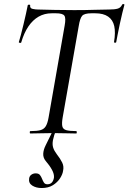

<svg xmlns="http://www.w3.org/2000/svg" viewBox="-20 -673 647 968"><path d="M133 0Q130 0 130 -6Q130 -12 133 -12Q167 -12 184.5 -17Q202 -22 211 -37Q220 -52 225 -81L306 -544Q313 -582 304.5 -594Q296 -606 262 -606H241Q204 -606 174.5 -589Q145 -572 123 -539.5Q101 -507 87 -459Q86 -456 80 -457Q74 -458 75 -461Q79 -474 85.5 -498Q92 -522 98.5 -550Q105 -578 111 -604Q117 -630 120 -647Q122 -650 127.5 -649.5Q133 -649 132 -646Q130 -631 145 -628Q160 -625 171 -625Q208 -624 257.5 -623Q307 -622 354 -622Q414 -622 455 -623.5Q496 -625 530 -625Q558 -625 573.5 -629.5Q589 -634 596 -650Q598 -653 603 -652.5Q608 -652 607 -648Q603 -633 596.5 -607Q590 -581 584 -552Q578 -523 573 -498Q568 -473 566 -461Q565 -457 559.5 -457.5Q554 -458 555 -462Q563 -510 556 -541.5Q549 -573 525 -589.5Q501 -606 460 -606H441Q405 -606 394 -593Q383 -580 377 -542L296 -81Q291 -52 294 -37Q297 -22 313.5 -17Q330 -12 365 -12Q367 -12 367 -6Q367 0 365 0Q341 0 312.5 -1Q284 -2 248 -2Q216 -2 186 -1Q156 0 133 0ZM190 275Q162 275 142.5 262.5Q123 250 127 226Q129 214 138.5 207.5Q148 201 160 201Q175 201 181.5 209.5Q188 218 192 228.5Q196 239 201.5 247.5Q207 256 219 256Q246 256 252 223Q254 205 242 183Q230 161 210 138Q197 122 198 102Q199 82 210 60L250 -21H264Q251 12 247 33.5Q243 55 248 71Q253 87 266 104Q284 127 293.5 146.5Q303 166 298 188Q296 205 283 225.5Q270 246 247 260.5Q224 275 190 275Z"/></svg>

Font: Cormorant Garamond Light Medium
Style: Italic
Weight: 500
Italic angle: -10°
Version: Version 4.001